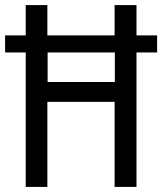

<svg xmlns="http://www.w3.org/2000/svg" viewBox="-21 -734 637 754"><path d="M80 0H165V-334H429V0H515V-528H596V-595H515V-714H429V-595H165V-714H80V-595H-1V-528H80ZM166 -412V-528H430V-412Z"/></svg>

Font: Noto Sans Georgian Condensed
Style: Regular
Weight: 400
Width: 3
Designer: Monotype Design Team, Akaki Razmadze
Foundry: Google LLC
Version: Version 2.005